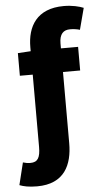

<svg xmlns="http://www.w3.org/2000/svg" viewBox="-88 -749 527 980"><g transform="rotate(-5 175.0 -258.5)"><path d="M62 194C202 194 244 99 244 -11V-376H332V-497H244V-522C244 -571 265 -590 299 -590C316 -590 332 -588 349 -583L378 -693C356 -702 320 -711 277 -711C138 -711 89 -622 89 -517V-496L23 -492V-376H89V-6C89 49 76 72 38 72C25 72 13 70 0 66L-28 180C-7 188 19 194 62 194Z"/></g></svg>

Font: DAIFUKU Sans
Style: Bold
Weight: 700
Designer: Original font ‘Source Han Sans JP’ : Paul D. Hunt
Foundry: Daifuku
Version: Version 1.000